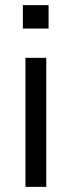

<svg xmlns="http://www.w3.org/2000/svg" viewBox="-20 -727 278 747"><path d="M79 0V-502H160V0ZM69 -616V-707H169V-616Z"/></svg>

Font: Mulish ExtraLight
Style: Regular
Weight: 400
Version: Version 3.603